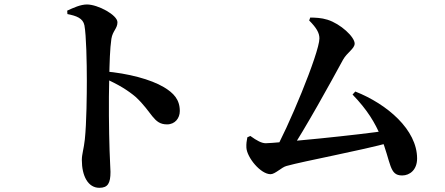

<svg xmlns="http://www.w3.org/2000/svg" viewBox="-20 -810 2040 880"><path d="M435.4 50.8C474.5 50.8 486.4 29.6 486.4 -22.1C486.4 -35.7 483.7 -69.6 482.2 -121.1C479.3 -210.3 477.7 -343.5 480.6 -451.5C482.1 -520.7 483.8 -587.5 490.5 -632.1C496.4 -668.9 518.3 -678.9 518.3 -708.1C518.3 -741.2 428.6 -789.5 378.7 -789.5C349.3 -789.5 316.4 -774.4 288 -761.2L289 -745.5C329.9 -737.5 360.6 -726.7 367 -693.5C375.4 -648.8 378 -523.5 378 -440.1C378 -380.4 376.8 -245.6 368.8 -170.9C364.1 -126.8 355.1 -103.5 355.1 -77C355.1 -3.5 383.4 50.8 435.4 50.8ZM745.6 -239.9C782.5 -239.9 804.1 -268.7 804.1 -301.1C804.1 -354.2 775.4 -383.8 731.4 -410.3C671.1 -446.3 567.4 -473.9 458.3 -483.1V-451.3C524.1 -422.4 566.2 -395.7 601.4 -366.1C678.5 -295.1 682.5 -239.9 745.6 -239.9Z M1231.4 -103.5H1301.9C1383.2 -227.3 1494 -429.2 1552.2 -536.2C1570.4 -569.2 1605.5 -586.8 1605.5 -610.3C1605.5 -640.6 1541.5 -700.6 1481 -719.6C1452.1 -728.7 1424.5 -729.1 1402.1 -729.6L1397 -716.2C1430 -683 1444 -659.7 1444 -633.9C1444 -567.9 1297.6 -215.7 1231.4 -103.5ZM1220.2 -11.6C1241.1 -11.6 1271 -43.8 1293.1 -49.3C1371.8 -71.5 1634.4 -120 1769.9 -157.5L1760.4 -212.7C1635.2 -192.2 1236.8 -153.5 1198.4 -153.5C1179.2 -153.5 1157.9 -164.9 1127.3 -186.9L1113.6 -180.6C1110.6 -163.5 1108.3 -152.5 1109.3 -132.8C1112.3 -87.9 1174.2 -11.6 1220.2 -11.6ZM1823.1 -5.8C1858.6 -5.8 1891.7 -32.1 1891.7 -83.6C1891.7 -215.2 1754.8 -332.8 1608.5 -390.5L1595.8 -376.6C1663.7 -306.7 1699.5 -246.1 1724.8 -185.5C1774.1 -61.5 1763.1 -5.8 1823.1 -5.8Z"/></svg>

Font: Source Han Serif TW VF
Style: Regular
Weight: 250
Designer: Ryoko NISHIZUKA 西塚涼子 (kana & ideographs); Frank Grießhammer (Latin, Greek & Cyrillic); Wenlong ZHANG 张文龙 (bopomofo); San
Foundry: Adobe
Version: Version 2.002;hotconv 1.1.0;makeotfexe 2.6.0